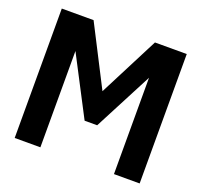

<svg xmlns="http://www.w3.org/2000/svg" viewBox="-122 -838 1024 976"><g transform="rotate(20 390.0 -350.0)"><path d="M52 0V-700H224L390 -376L556 -700H728V0H589V-521L424 -204H356L191 -521V0Z"/></g></svg>

Font: Tektur SemiBold
Style: Regular
Weight: 600
Designer: Adam Jagosz
Foundry: Adam Jagosz
Version: Version 1.005;gftools[0.9.30]